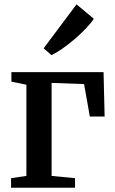

<svg xmlns="http://www.w3.org/2000/svg" viewBox="-20 -882 538 902"><path d="M32 0V-45L104 -55.5V-484L33.5 -498.5V-543H466.5L471.5 -334.5H402L375 -487L222.5 -492.5V-55.5L332.5 -45V0ZM221.5 -623.5 185 -655 339.5 -861.5 420.5 -794Q408.5 -774.5 384.2 -749Q360 -723.5 330.2 -698Q300.5 -672.5 272 -652.8Q243.5 -633 223 -623.5Z"/></svg>

Font: Merriweather 48pt SemiBold
Style: Regular
Weight: 600
Version: Version 2.100